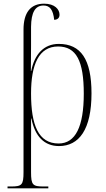

<svg xmlns="http://www.w3.org/2000/svg" viewBox="-20 -785 575 1045"><path d="M21 240H243V230H218C158 230 149 222 149 152V7C149 -51 150 -104 149 -140H151C170 -43 221 10 301 10C411 10 478 -81 478 -277C478 -462 420 -546 300 -546C218 -546 168 -489 150 -399H148C148 -445 149 -490 149 -536V-639C150 -717 171 -755 217 -755C252 -755 269 -731 275 -677C295 -678 304 -689 304 -705C304 -734 278 -765 220 -765C146 -765 108 -716 108 -624V152C108 222 99 230 39 230H21ZM299 -4C189 -4 149 -104 149 -276C149 -435 192 -532 296 -532C396 -532 436 -452 436 -275C436 -96 391 -4 299 -4Z"/></svg>

Font: Noto Serif Display SemiCondensed ExtraLight
Style: Regular
Weight: 200
Width: 4
Designer: Monotype Design Team
Foundry: Monotype Imaging Inc.
Version: Version 2.009